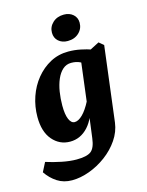

<svg xmlns="http://www.w3.org/2000/svg" viewBox="-137 -687 730 954"><g transform="rotate(-15 227.5 -210.0)"><path d="M114 193Q71 193 38.5 172Q6 151 -17 117L7 70Q44 82 86 90.5Q128 99 162 99Q215 99 236.5 82.5Q258 66 264 17L280 -106L281 -139L311 -380L417 -435L441 -415L393 -29Q387 17 359.5 57.5Q332 98 291 128.5Q250 159 203.5 176Q157 193 114 193ZM154 5Q100 5 64 -37Q28 -79 28 -155Q28 -209 45 -258.5Q62 -308 93.5 -346.5Q125 -385 167 -407.5Q209 -430 260 -430Q292 -430 323 -423.5Q354 -417 377 -409L341 -340Q322 -354 303.5 -363Q285 -372 259 -372Q234 -372 215.5 -355.5Q197 -339 185 -311Q173 -283 167.5 -248.5Q162 -214 162 -178Q162 -132 172.5 -107.5Q183 -83 201 -83Q220 -83 242 -104.5Q264 -126 286 -169L301 -162Q286 -80 247 -37.5Q208 5 154 5ZM272 -481Q243 -481 224.5 -497.5Q206 -514 206 -541Q206 -571 228.5 -592Q251 -613 286 -613Q315 -613 333.5 -596.5Q352 -580 352 -554Q352 -523 329.5 -502Q307 -481 272 -481Z"/></g></svg>

Font: Yrsa
Style: Italic
Weight: 400
Italic angle: -7.10001°
Designer: Anna Giedrys (Yrsa+Rasa design), David Brezina (Yrsa art-direction, Rasa art-direction, design)
Foundry: Rosetta Type Foundry
Version: Version 2.004